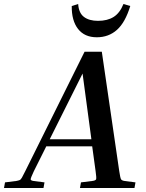

<svg xmlns="http://www.w3.org/2000/svg" viewBox="-71 -938 730 958"><path d="M151 -28 146 0H-51L-46 -28L10 -35Q21 -37 27 -39.5Q33 -42 38.5 -52Q44 -62 55 -84L351 -680H437L524 -84Q529 -50 533 -43.5Q537 -37 551 -35L605 -28L600 0H328L333 -28L389 -35Q406 -37 408.5 -43.5Q411 -50 406 -84L389 -208H160L98 -84Q82 -50 82 -43.5Q82 -37 97 -35ZM177 -243H385L341 -571ZM418 -834Q465 -834 496 -853.5Q527 -873 545 -918L579 -908Q554 -826 512.5 -789Q471 -752 412 -752Q351 -752 318.5 -793.5Q286 -835 287 -908L319 -918Q322 -873 348 -853.5Q374 -834 418 -834Z"/></svg>

Font: Inria Serif
Style: Bold Italic
Weight: 700
Italic angle: -10°
Designer: Black Foundry Team
Foundry: Black Foundry
Version: Version 1.000; ttfautohint (v1.8.3)